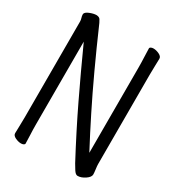

<svg xmlns="http://www.w3.org/2000/svg" viewBox="-174 -812 848 928"><g transform="rotate(30 250.0 -348.0)"><path d="M394 -589Q394 -620 392.5 -649Q391 -678 391 -695Q391 -700 397 -703Q403 -706 411 -706Q426 -706 443 -698Q460 -690 460 -677Q460 -665 459 -639.5Q458 -614 458 -588V-88Q458 -79 460.5 -60.5Q463 -42 463 -33Q463 -18 441.5 -3.5Q420 11 400 11Q389 11 377.5 -7Q366 -25 360 -36Q287 -173 226 -300Q165 -427 102 -566V-105Q102 -74 103.5 -45Q105 -16 105 1Q105 6 99 9Q93 12 85 12Q70 12 53 4Q36 -4 36 -17Q36 -29 37 -54.5Q38 -80 38 -106V-641Q38 -650 35 -659.5Q32 -669 32 -676V-680Q34 -691 55 -699.5Q76 -708 92 -708Q94 -708 96 -707.5Q98 -707 99 -707Q109 -705 113.5 -697.5Q118 -690 122 -682Q173 -565 218.5 -467Q264 -369 307 -283Q350 -197 394 -114Z"/></g></svg>

Font: Moon Stars Kai HW
Style: Regular
Weight: 400
Designer: GuiWonder
Version: Version 1.101